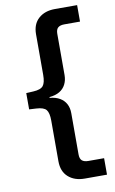

<svg xmlns="http://www.w3.org/2000/svg" viewBox="-97 -756 590 987"><g transform="rotate(-10 198.0 -262.5)"><path d="M263 180Q210 180 177.5 151Q145 122 145 69V-143Q145 -184 132 -200Q119 -216 80 -218L43 -220V-305L80 -307Q119 -309 132 -325.5Q145 -342 145 -382V-594Q145 -647 177.5 -676Q210 -705 263 -705H379V-619H297Q275 -619 264 -609.5Q253 -600 253 -577V-362Q253 -335 242 -313.5Q231 -292 210 -279.5Q189 -267 157 -264V-260Q189 -257 210 -244.5Q231 -232 242 -211.5Q253 -191 253 -163V52Q253 75 264 84.5Q275 94 297 94H379V180Z"/></g></svg>

Font: Nunito Sans 7pt SemiBold
Style: Regular
Weight: 600
Designer: Vernon Adams
Foundry: Vernon Adams
Version: Version 3.101;gftools[0.9.27]